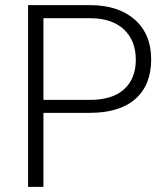

<svg xmlns="http://www.w3.org/2000/svg" viewBox="-20 -731 656 751"><path d="M149.9 -289.6V0H89.8V-710.9H332Q442.9 -710.9 507.1 -654.3Q571.3 -597.7 571.3 -498.5Q571.3 -398.4 509.5 -344Q447.8 -289.6 330.6 -289.6ZM149.9 -340.3H332Q419.4 -340.3 465.3 -381.8Q511.2 -423.3 511.2 -497.6Q511.2 -571.3 465.6 -615Q419.9 -658.7 335.9 -659.7H149.9Z"/></svg>

Font: RobotoInd Light
Style: Regular
Weight: 300
Designer: Google
Version: Version 2.001151; 2014